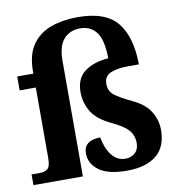

<svg xmlns="http://www.w3.org/2000/svg" viewBox="-86 -849 877 937"><g transform="rotate(-10 353.0 -380.0)"><path d="M469 10Q375 10 330 -23.5Q285 -57 285 -107Q285 -135 298 -149Q311 -163 330.5 -168Q350 -173 367 -173Q378 -115 404.5 -82Q431 -49 471 -49Q500 -49 519 -66.5Q538 -84 538 -116Q538 -151 517 -177Q496 -203 437 -231Q364 -265 337.5 -310Q311 -355 311 -407Q311 -476 357 -509Q403 -542 473 -546Q472 -638 443 -676Q414 -714 363 -714Q312 -714 281.5 -680Q251 -646 251 -573V0H6V-53H49Q70 -53 85 -64Q100 -75 100 -118V-467H20V-536H100V-546Q100 -630 134.5 -679Q169 -728 228 -749Q287 -770 360 -770Q499 -770 556.5 -698.5Q614 -627 615 -491H559Q510 -491 476 -477.5Q442 -464 442 -424Q442 -389 467 -369Q492 -349 553 -320Q615 -291 640.5 -248Q666 -205 666 -158Q666 -73 614 -31.5Q562 10 469 10Z"/></g></svg>

Font: Noto Serif Toto
Style: Bold
Weight: 700
Designer: Monotype Design Team
Foundry: Monotype Imaging Inc.
Version: Version 2.001; ttfautohint (v1.8.4.7-5d5b)